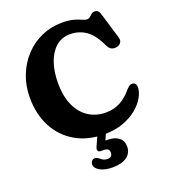

<svg xmlns="http://www.w3.org/2000/svg" viewBox="-166 -838 1048 1187"><g transform="rotate(-20 358.0 -245.0)"><path d="M685.5 -183Q685 -153 665.5 -118Q646 -83 608.5 -51.8Q571 -20.5 516.5 -0.5Q462 19.5 391.5 19.5Q283 19.5 202.8 -27.5Q122.5 -74.5 78.8 -157.8Q35 -241 35 -350Q35 -428.5 61.5 -495.8Q88 -563 134.8 -613Q181.5 -663 244 -691Q306.5 -719 378 -719Q427 -719 456.2 -710.5Q485.5 -702 503 -693.5Q520.5 -685 534 -685Q546 -685 554.5 -692.5Q563 -700 571.5 -707.5Q580 -715 591.5 -715Q609.5 -715 617 -705.2Q624.5 -695.5 631 -672.5L679.5 -510.5Q685 -491 674.2 -477.2Q663.5 -463.5 643.5 -460.5Q627.5 -458 612.8 -465Q598 -472 589 -492Q550.5 -574.5 504.2 -604.8Q458 -635 402 -635Q347.5 -635 309 -601.8Q270.5 -568.5 250 -509.8Q229.5 -451 229.5 -374.5Q229.5 -288 257.5 -227.2Q285.5 -166.5 334.5 -135Q383.5 -103.5 447 -103.5Q499.5 -103.5 541.8 -126Q584 -148.5 618.5 -191Q634.5 -209 645.8 -213.5Q657 -218 667 -214.5Q685.5 -208.5 685.5 -183ZM356.5 -9.5H413.5L383.5 58Q389 58 394.5 58Q443.5 58 470.5 79Q497.5 100 497.5 138.5Q497.5 180 464.5 204.8Q431.5 229.5 370.5 229.5Q318 229.5 287 211.5Q256 193.5 256 169.5Q256 155.5 263.8 147Q271.5 138.5 283 138.5Q292.5 138.5 299.8 142.5Q307 146.5 314 151.5Q331.5 169.5 358 169.5Q390 169.5 390 138Q390 109.5 353 109.5H336Q320.5 109.5 316.2 99.8Q312 90 319 75Z"/></g></svg>

Font: Fraunces 9pt SuperSoft
Style: Bold
Weight: 700
Version: Version 1.000;[b76b70a41]